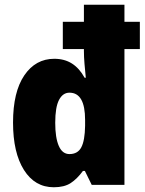

<svg xmlns="http://www.w3.org/2000/svg" viewBox="-20 -780 610 810"><path d="M207 10Q127 10 81 -63Q35 -136 35 -263Q35 -392 82.5 -462Q130 -532 209 -532Q252 -532 283.5 -512Q315 -492 337 -452H342Q339 -481 336.5 -510.5Q334 -540 334 -565V-573H245V-688H334V-760H505V-688H570V-573H505V0H367L338 -59H330Q305 -25 278 -7.5Q251 10 207 10ZM273 -130Q308 -130 323 -158.5Q338 -187 339 -249V-274Q339 -389 273 -389Q245 -389 229 -358.5Q213 -328 213 -262Q213 -199 228 -164.5Q243 -130 273 -130Z"/></svg>

Font: Noto Sans Myanmar Condensed Black
Style: Regular
Weight: 900
Width: 3
Designer: Monotype Design Team
Foundry: Monotype Imaging Inc.
Version: Version 2.107; ttfautohint (v1.8.4.7-5d5b)